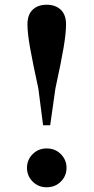

<svg xmlns="http://www.w3.org/2000/svg" viewBox="-20 -776 395 811"><path d="M177 15Q142 15 118 -9Q94 -33 94 -67Q94 -101 118 -125Q142 -149 177 -149Q213 -149 237 -125Q261 -101 261 -67Q261 -33 237 -9Q213 15 177 15ZM177 -756Q214 -756 236.5 -735Q259 -714 259 -673Q259 -636 248.5 -574Q238 -512 214 -402L192 -247H162L142 -402Q118 -512 107 -574Q96 -636 96 -673Q96 -714 118 -735Q140 -756 177 -756Z"/></svg>

Font: Noto Serif KR ExtraLight
Style: Bold
Weight: 700
Version: Version 2.002-H1;hotconv 1.1.0;makeotfexe 2.6.0